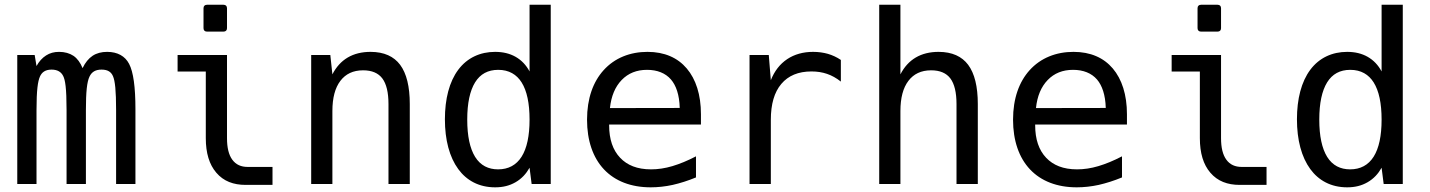

<svg xmlns="http://www.w3.org/2000/svg" viewBox="-20 -780 6061 814"><path d="M53.2 0H134.8V-313C134.8 -398.9 140.6 -436 149.4 -455.6C157.2 -473.1 171.4 -484.9 198.7 -484.9C224.1 -484.9 239.7 -474.6 248 -457.5C256.3 -440.9 262.2 -408.2 262.2 -313V0H344.2V-313C344.2 -390.1 348.6 -432.6 359.4 -455.1C369.1 -476.1 386.2 -484.9 410.6 -484.9C438 -484.9 451.7 -474.1 459 -457C467.8 -437 472.2 -396 472.2 -313V0H554.2V-316.9C554.2 -411.1 545.4 -475.1 527.3 -509.3C510.3 -542 478.5 -560.1 434.1 -560.1C410.2 -560.1 389.6 -554.7 372.6 -543.5C355.5 -532.2 341.3 -514.6 330.1 -491.2C320.8 -514.2 308.1 -531.7 292 -543C275.4 -554.2 254.4 -560.1 230.5 -560.1C209 -560.1 191.4 -555.2 175.3 -544.9C159.2 -534.7 145.5 -519.5 134.8 -500L127 -546.9H53.2Z M857.4 -646H927.7C937 -646 942.4 -651.4 942.4 -660.6V-745.1C942.4 -754.4 937 -759.8 927.7 -759.8H857.4C848.1 -759.8 842.8 -754.4 842.8 -745.1V-660.6C842.8 -651.4 848.1 -646 857.4 -646ZM1021.5 3.9H1135.3V-72.3H1030.3C1002.4 -72.3 980.5 -81.5 964.8 -103C949.7 -123.5 942.4 -153.8 942.4 -194.3V-546.9H732.9V-476.6H852.5V-194.3C852.5 -131.3 867.2 -82.5 897 -47.9C927.7 -11.7 969.7 3.9 1021.5 3.9Z M1299.3 0H1389.2V-309.1C1389.2 -364.7 1400.4 -407.7 1423.3 -437.5C1445.3 -466.3 1476.6 -481.9 1519.5 -481.9C1556.6 -481.9 1584 -470.2 1601.1 -447.3C1618.2 -424.3 1627 -388.2 1627 -338.9V0H1717.3V-338.9C1717.3 -413.1 1703.6 -468.8 1676.3 -505.4C1649.9 -540.5 1608.9 -560.1 1550.8 -560.1C1514.2 -560.1 1481.4 -552.2 1454.1 -536.1C1426.8 -520 1405.3 -496.1 1389.2 -464.8L1380.4 -546.9H1299.3Z M2079.1 14.2C2112.3 14.2 2140.1 7.3 2165.5 -7.3C2191.9 -22.5 2210.4 -43 2225.1 -68.8L2233.9 0H2314.9V-759.8H2225.1V-477.1C2210.9 -503.9 2190.9 -524.9 2166 -539.1C2141.1 -553.2 2112.3 -560.1 2079.1 -560.1C2016.1 -560.1 1960.9 -535.2 1922.9 -484.4C1884.8 -433.6 1866.2 -360.4 1866.2 -274.4C1866.2 -187 1885.3 -114.3 1922.9 -63C1958 -15.1 2010.3 14.2 2079.1 14.2ZM2091.8 -62C2050.8 -62 2017.1 -78.1 1994.1 -115.2C1972.2 -150.9 1960.9 -203.1 1960.9 -272.9C1960.9 -342.8 1972.2 -395 1994.1 -430.7C2016.1 -466.3 2048.8 -483.9 2092.3 -483.9C2138.2 -483.9 2170.4 -463.9 2191.4 -430.7C2213.9 -395 2225.1 -342.3 2225.1 -272.9C2225.1 -204.1 2213.9 -151.4 2191.4 -115.7C2168.9 -80.1 2135.3 -62 2091.8 -62Z M2738.8 14.2C2769 14.2 2801.3 10.7 2832 3.9C2863.8 -3.4 2896.5 -13.7 2930.7 -27.8V-117.2C2895 -98.6 2861.8 -85 2830.6 -75.7C2799.3 -66.4 2769.5 -62 2740.2 -62C2681.2 -62 2639.2 -79.6 2609.4 -110.8C2578.1 -143.6 2562.5 -189.5 2562.5 -249V-252H2951.7V-295.9C2951.7 -378.4 2930.2 -444.3 2891.6 -489.7C2853 -535.2 2797.4 -560.1 2725.1 -560.1C2651.9 -560.1 2585.9 -534.7 2538.6 -481.9C2495.1 -433.6 2468.8 -363.8 2468.8 -272.5C2468.8 -184.1 2493.7 -111.8 2540.5 -62C2587.4 -12.2 2655.3 14.2 2738.8 14.2ZM2565.9 -321.8C2571.3 -372.6 2587.9 -412.1 2615.7 -440.9C2643.6 -469.7 2679.2 -483.9 2723.1 -483.9C2766.1 -483.9 2801.3 -470.2 2824.7 -442.9C2846.2 -418 2860.4 -377.9 2861.8 -322.3Z M3157.7 0H3248V-272C3248 -338.4 3262.7 -389.2 3292.5 -424.3C3322.3 -459.5 3364.7 -477.1 3420.4 -477.1C3444.8 -477.1 3466.3 -473.6 3486.3 -466.8C3506.3 -460 3525.9 -449.2 3544.9 -434.1V-525.9C3527.8 -537.6 3508.3 -546.4 3489.7 -551.8C3470.7 -557.1 3449.7 -560.1 3427.2 -560.1C3385.3 -560.1 3348.1 -549.8 3317.4 -529.3C3286.1 -508.3 3263.2 -478.5 3248 -439.9L3239.3 -546.9H3157.7Z M3707.5 0H3797.4V-309.1C3797.4 -364.7 3808.6 -407.7 3831.5 -437.5C3853.5 -466.3 3884.8 -481.9 3927.7 -481.9C3964.8 -481.9 3992.2 -470.2 4009.3 -447.3C4026.4 -424.3 4035.2 -388.2 4035.2 -338.9V0H4125.5V-338.9C4125.5 -413.1 4111.8 -468.8 4084.5 -505.4C4058.1 -540.5 4017.1 -560.1 3959 -560.1C3922.4 -560.1 3889.6 -552.2 3862.3 -536.1C3835 -520 3813.5 -496.1 3797.4 -464.8V-759.8H3707.5Z M4544.9 14.2C4575.2 14.2 4607.4 10.7 4638.2 3.9C4669.9 -3.4 4702.6 -13.7 4736.8 -27.8V-117.2C4701.2 -98.6 4668 -85 4636.7 -75.7C4605.5 -66.4 4575.7 -62 4546.4 -62C4487.3 -62 4445.3 -79.6 4415.5 -110.8C4384.3 -143.6 4368.7 -189.5 4368.7 -249V-252H4757.8V-295.9C4757.8 -378.4 4736.3 -444.3 4697.8 -489.7C4659.2 -535.2 4603.5 -560.1 4531.2 -560.1C4458 -560.1 4392.1 -534.7 4344.7 -481.9C4301.3 -433.6 4274.9 -363.8 4274.9 -272.5C4274.9 -184.1 4299.8 -111.8 4346.7 -62C4393.6 -12.2 4461.4 14.2 4544.9 14.2ZM4372.1 -321.8C4377.4 -372.6 4394 -412.1 4421.9 -440.9C4449.7 -469.7 4485.4 -483.9 4529.3 -483.9C4572.3 -483.9 4607.4 -470.2 4630.9 -442.9C4652.3 -418 4666.5 -377.9 4668 -322.3Z M5071.8 -646H5142.1C5151.4 -646 5156.7 -651.4 5156.7 -660.6V-745.1C5156.7 -754.4 5151.4 -759.8 5142.1 -759.8H5071.8C5062.5 -759.8 5057.1 -754.4 5057.1 -745.1V-660.6C5057.1 -651.4 5062.5 -646 5071.8 -646ZM5235.8 3.9H5349.6V-72.3H5244.6C5216.8 -72.3 5194.8 -81.5 5179.2 -103C5164.1 -123.5 5156.7 -153.8 5156.7 -194.3V-546.9H4947.3V-476.6H5066.9V-194.3C5066.9 -131.3 5081.5 -82.5 5111.3 -47.9C5142.1 -11.7 5184.1 3.9 5235.8 3.9Z M5691.4 14.2C5724.6 14.2 5752.4 7.3 5777.8 -7.3C5804.2 -22.5 5822.8 -43 5837.4 -68.8L5846.2 0H5927.2V-759.8H5837.4V-477.1C5823.2 -503.9 5803.2 -524.9 5778.3 -539.1C5753.4 -553.2 5724.6 -560.1 5691.4 -560.1C5628.4 -560.1 5573.2 -535.2 5535.2 -484.4C5497.1 -433.6 5478.5 -360.4 5478.5 -274.4C5478.5 -187 5497.6 -114.3 5535.2 -63C5570.3 -15.1 5622.6 14.2 5691.4 14.2ZM5704.1 -62C5663.1 -62 5629.4 -78.1 5606.4 -115.2C5584.5 -150.9 5573.2 -203.1 5573.2 -272.9C5573.2 -342.8 5584.5 -395 5606.4 -430.7C5628.4 -466.3 5661.1 -483.9 5704.6 -483.9C5750.5 -483.9 5782.7 -463.9 5803.7 -430.7C5826.2 -395 5837.4 -342.3 5837.4 -272.9C5837.4 -204.1 5826.2 -151.4 5803.7 -115.7C5781.2 -80.1 5747.6 -62 5704.1 -62Z"/></svg>

Font: Hack
Style: Regular
Weight: 400
Monospace: yes
Designer: Christopher Simpkins
Foundry: Christopher Simpkins
Version: Version 2.010